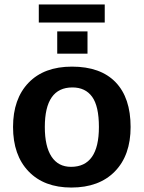

<svg xmlns="http://www.w3.org/2000/svg" viewBox="-20 -840 651 870"><path d="M571.8 -264.6Q571.8 -136.2 500.5 -63.2Q429.2 9.8 303.2 9.8Q179.7 9.8 109.4 -63.5Q39.1 -136.7 39.1 -264.6Q39.1 -392.1 109.4 -465.1Q179.7 -538.1 306.2 -538.1Q435.5 -538.1 503.7 -467.5Q571.8 -397 571.8 -264.6ZM428.2 -264.6Q428.2 -358.9 397.5 -401.4Q366.7 -443.8 308.1 -443.8Q183.1 -443.8 183.1 -264.6Q183.1 -176.3 213.6 -130.1Q244.1 -84 301.8 -84Q428.2 -84 428.2 -264.6ZM239.3 -596.7V-697.8H376.5V-596.7ZM155.8 -819.8H454.6V-737.8H155.8Z"/></svg>

Font: Liberation Sans
Style: Bold
Weight: 700
Designer: Steve Matteson
Foundry: Ascender Corporation
Version: Version 2.1.5